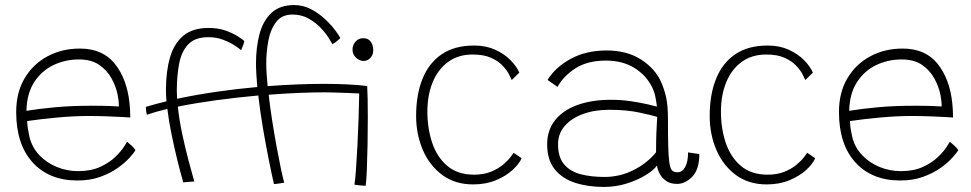

<svg xmlns="http://www.w3.org/2000/svg" viewBox="-20 -727 3838 759"><path d="M515.5 -133Q509 -122 491 -102.2Q473 -82.5 444.2 -62.2Q415.5 -42 376 -27.8Q336.5 -13.5 286 -13.5Q174 -13.5 109 -85Q44 -156.5 44 -284Q44 -361.5 77.5 -417.8Q111 -474 168 -504.5Q225 -535 296 -535Q385.5 -535 433.8 -475Q482 -415 492 -319Q495 -292 495 -262.5Q488 -263 462.2 -264.5Q436.5 -266 401.2 -267.2Q366 -268.5 330.5 -268.5Q273 -268.5 207.8 -262.5Q142.5 -256.5 87.5 -248.5Q88 -231 90.8 -214.8Q93.5 -198.5 97 -183.5Q107.5 -143 136.2 -113Q165 -83 205 -66.8Q245 -50.5 289 -50.5Q339.5 -50.5 375.5 -67Q411.5 -83.5 434.8 -105.8Q458 -128 469.5 -146Q481 -164 482.5 -166.5Q489 -161.5 500.8 -150.8Q512.5 -140 515.5 -133ZM84.5 -289Q133.5 -297 198 -303Q262.5 -309 344 -309Q385.5 -309 412.2 -308Q439 -307 450 -306Q450 -328.5 445 -353Q438.5 -385 421 -417Q403.5 -449 372.2 -470.5Q341 -492 292 -492Q237.5 -492 190.8 -469.5Q144 -447 115 -402Q86 -357 84.5 -289Z M704.5 -6Q694.5 -40 682.2 -89.2Q670 -138.5 658.8 -192.8Q647.5 -247 641.5 -296.5Q594.5 -285 560.5 -273.5Q558.5 -282 557.5 -289Q556.5 -296 556.5 -304.5Q594.5 -316 638 -326.5Q636 -351.5 636 -371.5Q636 -444.5 652 -499.8Q668 -555 704.8 -585.8Q741.5 -616.5 804.5 -616.5Q843 -616.5 872.8 -605.8Q902.5 -595 921.5 -582.5Q940.5 -570 945.5 -565Q945.5 -558.5 940.5 -546.2Q935.5 -534 933 -528.5Q926.5 -535 907.8 -547.2Q889 -559.5 862.2 -569.8Q835.5 -580 804 -580Q750 -580 723.2 -550.8Q696.5 -521.5 687.8 -473.2Q679 -425 679 -368.5Q679 -353.5 680 -336.5Q755 -352.5 836 -364.2Q917 -376 997 -383Q995 -408.5 993.5 -432Q992 -455.5 992 -476Q992 -540.5 1006 -592.8Q1020 -645 1053 -676Q1086 -707 1143 -707Q1178 -707 1208.8 -691Q1239.5 -675 1264 -652.2Q1288.5 -629.5 1304.5 -608.2Q1320.5 -587 1325.5 -576.5Q1322 -573 1313 -565.2Q1304 -557.5 1294 -552.5Q1291.5 -557 1280.2 -575.5Q1269 -594 1248.8 -615.8Q1228.5 -637.5 1200.2 -653.5Q1172 -669.5 1136 -669.5Q1094.5 -669.5 1072 -640.5Q1049.5 -611.5 1041 -567Q1032.5 -522.5 1032.5 -475Q1032.5 -457.5 1034 -434.8Q1035.5 -412 1038 -386.5Q1097 -391 1153 -393.2Q1209 -395.5 1259.5 -395.5Q1361 -395.5 1431.5 -387Q1434 -347 1434 -262Q1434 -211 1433 -156.2Q1432 -101.5 1430.2 -57.2Q1428.5 -13 1425.5 7.5Q1418 7.5 1402.2 5.8Q1386.5 4 1381 3Q1384 -12.5 1387 -53.8Q1390 -95 1392.8 -149Q1395.5 -203 1397.5 -258.5Q1399.5 -314 1400 -357.5Q1380.5 -358.5 1354.5 -359.5Q1328.5 -360.5 1304 -361.2Q1279.5 -362 1265 -362Q1164 -362 1042 -352.5Q1047.5 -304 1055.8 -251.2Q1064 -198.5 1073 -149.5Q1082 -100.5 1090 -62.5Q1098 -24.5 1103.5 -5Q1100 -4 1084.8 -1.8Q1069.5 0.5 1063 0.5Q1055 -33 1043.5 -90.5Q1032 -148 1020.2 -216Q1008.5 -284 1001 -349.5Q917 -342 834.8 -330.8Q752.5 -319.5 683 -305.5Q688.5 -253.5 700.2 -198.2Q712 -143 725 -93.5Q738 -44 748 -9.5Q720.5 -8 704.5 -6ZM1418 -486Q1401 -486 1387.2 -499Q1373.5 -512 1373.5 -531.5Q1373.5 -549 1385.5 -562.5Q1397.5 -576 1416 -576Q1436 -576 1445.8 -562Q1455.5 -548 1455.5 -528Q1455.5 -510 1444 -498Q1432.5 -486 1418 -486Z M2042 -101.5Q2032.5 -79 2006.2 -55Q1980 -31 1940.2 -14.5Q1900.5 2 1850 2Q1779 2 1728.5 -35.2Q1678 -72.5 1651.5 -134.2Q1625 -196 1625 -269Q1625 -352.5 1650 -415Q1675 -477.5 1725.8 -512.2Q1776.5 -547 1854.5 -547Q1900.5 -547 1936.8 -530.8Q1973 -514.5 1997.5 -489.8Q2022 -465 2033 -440L2003 -410.5Q2000 -418 1991.5 -434.2Q1983 -450.5 1965.8 -468.5Q1948.5 -486.5 1920 -499Q1891.5 -511.5 1848.5 -511.5Q1791.5 -511.5 1751.5 -482.2Q1711.5 -453 1690.5 -402.2Q1669.5 -351.5 1669.5 -286Q1669.5 -218.5 1688.8 -161.8Q1708 -105 1748.8 -70.8Q1789.5 -36.5 1854 -36.5Q1892.5 -36.5 1921 -48.2Q1949.5 -60 1968.5 -76Q1987.5 -92 1998 -105.8Q2008.5 -119.5 2010.5 -123Z M2367 12Q2304 12 2253.2 -4.5Q2202.5 -21 2172.8 -58Q2143 -95 2143 -156Q2143 -213 2174.8 -252.5Q2206.5 -292 2263.2 -312.2Q2320 -332.5 2395 -332.5Q2435.5 -332.5 2474.2 -326.8Q2513 -321 2541 -314.5Q2569 -308 2577 -305.5Q2574.5 -326 2570.5 -345.5Q2566.5 -365 2558.5 -381Q2536 -428 2489 -457.8Q2442 -487.5 2375 -487.5Q2302.5 -487.5 2255 -457Q2207.5 -426.5 2184 -383.5L2144.5 -411Q2175.5 -461.5 2236.2 -494.5Q2297 -527.5 2378 -527.5Q2458 -527.5 2513.2 -492.2Q2568.5 -457 2592.5 -405Q2605.5 -376.5 2613 -343.5Q2620.5 -310.5 2620.5 -256.5Q2620.5 -191.5 2621.5 -151.5Q2622.5 -111.5 2625.5 -88.5Q2629 -61 2636.5 -53.5Q2644 -46 2658 -46Q2677 -46 2688.5 -66.5Q2700 -87 2700 -124.5L2744.5 -118Q2744.5 -57 2716.5 -28.5Q2688.5 0 2656.5 0Q2630 0 2613 -12Q2596 -24 2587.5 -41Q2579 -58 2577 -72.5Q2565 -55 2533.2 -35.2Q2501.5 -15.5 2458.2 -1.8Q2415 12 2367 12ZM2369.5 -27.5Q2431 -27.5 2484.8 -54.8Q2538.5 -82 2573.5 -125Q2573.5 -171 2574.8 -203.2Q2576 -235.5 2578 -265Q2560.5 -270.5 2509 -281.8Q2457.5 -293 2388.5 -293Q2329.5 -293 2283.8 -276Q2238 -259 2212 -228.5Q2186 -198 2186 -157Q2186 -105.5 2210 -77.2Q2234 -49 2275.5 -38.2Q2317 -27.5 2369.5 -27.5Z M3202.5 -101.5Q3193 -79 3166.8 -55Q3140.5 -31 3100.8 -14.5Q3061 2 3010.5 2Q2939.5 2 2889 -35.2Q2838.5 -72.5 2812 -134.2Q2785.5 -196 2785.5 -269Q2785.5 -352.5 2810.5 -415Q2835.5 -477.5 2886.2 -512.2Q2937 -547 3015 -547Q3061 -547 3097.2 -530.8Q3133.5 -514.5 3158 -489.8Q3182.5 -465 3193.5 -440L3163.5 -410.5Q3160.5 -418 3152 -434.2Q3143.5 -450.5 3126.2 -468.5Q3109 -486.5 3080.5 -499Q3052 -511.5 3009 -511.5Q2952 -511.5 2912 -482.2Q2872 -453 2851 -402.2Q2830 -351.5 2830 -286Q2830 -218.5 2849.2 -161.8Q2868.5 -105 2909.2 -70.8Q2950 -36.5 3014.5 -36.5Q3053 -36.5 3081.5 -48.2Q3110 -60 3129 -76Q3148 -92 3158.5 -105.8Q3169 -119.5 3171 -123Z M3768 -133Q3761.5 -122 3743.5 -102.2Q3725.5 -82.5 3696.8 -62.2Q3668 -42 3628.5 -27.8Q3589 -13.5 3538.5 -13.5Q3426.5 -13.5 3361.5 -85Q3296.5 -156.5 3296.5 -284Q3296.5 -361.5 3330 -417.8Q3363.5 -474 3420.5 -504.5Q3477.5 -535 3548.5 -535Q3638 -535 3686.2 -475Q3734.5 -415 3744.5 -319Q3747.5 -292 3747.5 -262.5Q3740.5 -263 3714.8 -264.5Q3689 -266 3653.8 -267.2Q3618.5 -268.5 3583 -268.5Q3525.5 -268.5 3460.2 -262.5Q3395 -256.5 3340 -248.5Q3340.5 -231 3343.2 -214.8Q3346 -198.5 3349.5 -183.5Q3360 -143 3388.8 -113Q3417.5 -83 3457.5 -66.8Q3497.5 -50.5 3541.5 -50.5Q3592 -50.5 3628 -67Q3664 -83.5 3687.2 -105.8Q3710.5 -128 3722 -146Q3733.5 -164 3735 -166.5Q3741.5 -161.5 3753.2 -150.8Q3765 -140 3768 -133ZM3337 -289Q3386 -297 3450.5 -303Q3515 -309 3596.5 -309Q3638 -309 3664.8 -308Q3691.5 -307 3702.5 -306Q3702.5 -328.5 3697.5 -353Q3691 -385 3673.5 -417Q3656 -449 3624.8 -470.5Q3593.5 -492 3544.5 -492Q3490 -492 3443.2 -469.5Q3396.5 -447 3367.5 -402Q3338.5 -357 3337 -289Z"/></svg>

Font: Grandstander Thin
Style: Regular
Weight: 100
Designer: Tyler Finck
Foundry: Etcetera Type Co
Version: Version 1.200; ttfautohint (v1.8.3)